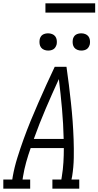

<svg xmlns="http://www.w3.org/2000/svg" viewBox="-50 -1138 594 1158"><path d="M-30 0V-55H24L27 -74Q37 -130 54.5 -186Q72 -242 92 -297.5Q112 -353 134.5 -408Q157 -463 181 -517.5Q205 -572 229.5 -626.5Q254 -681 280 -735H351Q359 -681 365.5 -626.5Q372 -572 378 -517.5Q384 -463 388 -408Q392 -353 394 -297.5Q396 -242 395 -186Q394 -130 385 -74L381 -55H428V0H266V-55H320L323 -74Q330 -116 332.5 -159Q335 -202 335 -245H135Q120 -203 108 -160Q96 -117 89 -74L86 -55H132V0ZM154 -300H334Q332 -391 324 -481Q316 -571 305 -661Q264 -572 225.5 -482Q187 -392 154 -300ZM440 -833Q428 -833 416.5 -837.5Q405 -842 398 -851Q391 -860 389 -872.5Q387 -885 389 -898Q390 -906 394.5 -914.5Q399 -923 406.5 -928Q414 -933 423 -935Q432 -937 440 -937Q453 -937 464.5 -932.5Q476 -928 483 -919Q490 -910 492 -897.5Q494 -885 492 -872Q490 -864 485.5 -855.5Q481 -847 473.5 -842Q466 -837 457.5 -835Q449 -833 440 -833ZM240 -833Q228 -833 216.5 -837.5Q205 -842 198 -851Q191 -860 189 -872.5Q187 -885 189 -898Q190 -906 194.5 -914.5Q199 -923 206.5 -928Q214 -933 223 -935Q232 -937 240 -937Q253 -937 264.5 -932.5Q276 -928 283 -919Q290 -910 292 -897.5Q294 -885 292 -872Q290 -864 285.5 -855.5Q281 -847 273.5 -842Q266 -837 257.5 -835Q249 -833 240 -833ZM224 -1062V-1118H524V-1062Z"/></svg>

Font: Iosevka Curly Slab LtObl
Style: Regular
Weight: 300
Italic angle: -9°
Monospace: yes
Designer: Belleve Invis
Foundry: Belleve Invis
Version: Version 11.0.0; ttfautohint (v1.8.3)